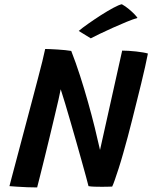

<svg xmlns="http://www.w3.org/2000/svg" viewBox="-20 -860 701 884"><path d="M151 3Q129.5 3 104.5 2Q79.5 1 57.8 -0.5Q36 -2 23.5 -3Q25.5 -10.5 33.2 -40.2Q41 -70 52.8 -114Q64.5 -158 78.2 -209.8Q92 -261.5 106 -314.5Q120 -367.5 132.5 -414.5Q144 -458 155 -500Q166 -542 174.8 -577Q183.5 -612 188 -634.5Q196.5 -634.5 212 -633.8Q227.5 -633 245.5 -632Q263.5 -631 280.2 -629.2Q297 -627.5 308 -625.5Q329 -572 348.5 -511.5Q368 -451 385.2 -389.8Q402.5 -328.5 416.5 -271.8Q430.5 -215 440.5 -169.5L542.5 -627Q555 -627 572.2 -626Q589.5 -625 607 -623Q624.5 -621 639 -618.5Q653.5 -616 661 -613.5Q656 -587.5 648 -551.8Q640 -516 630 -475Q620 -434 609.2 -391.2Q598.5 -348.5 588.2 -307.2Q578 -266 568.5 -231Q558 -192 547.2 -154Q536.5 -116 526.2 -84.2Q516 -52.5 508.2 -30.5Q500.5 -8.5 496.5 -1Q484.5 -0.5 472.2 -0.2Q460 0 447.5 0Q430.5 0 414.5 -0.5Q398.5 -1 387.5 -3Q384 -17 375.8 -47.5Q367.5 -78 356 -119Q344.5 -160 331.5 -206Q318.5 -252 305.2 -297.5Q292 -343 280.2 -382.5Q268.5 -422 259.5 -449Q257 -434.5 249.2 -400.5Q241.5 -366.5 230.5 -321Q219.5 -275.5 207.8 -226Q196 -176.5 184.5 -130.5Q173 -84.5 164.2 -49Q155.5 -13.5 151 3ZM541 -840.5Q558 -831 573.2 -818.2Q588.5 -805.5 599 -794.5Q609.5 -783.5 613 -777.5Q593.5 -772 563 -759.5Q532.5 -747 499.2 -732Q466 -717 438.5 -703.8Q411 -690.5 398 -683.5L342.5 -717.5Q358 -731 385.8 -750.5Q413.5 -770 444.2 -789.8Q475 -809.5 501.5 -823.8Q528 -838 541 -840.5Z"/></svg>

Font: Grandstander Thin Medium
Style: Italic
Weight: 500
Italic angle: -15°
Version: Version 1.200